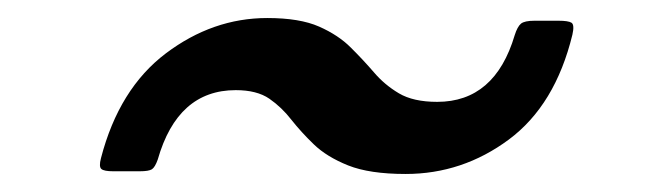

<svg xmlns="http://www.w3.org/2000/svg" viewBox="-20 -533 728 213"><path d="M241.5 -433Q177 -433 155 -356Q152 -347.5 148.5 -345.2Q145 -343 135 -343H105.5Q95.5 -343 92.5 -345.5Q89.5 -348 92 -357.5Q112 -434.5 164 -473.8Q216 -513 276.5 -513Q312.5 -513 334 -503.5Q355.5 -494 369.2 -480.2Q383 -466.5 394.8 -452.8Q406.5 -439 422.5 -429.5Q438.5 -420 465 -420Q529 -420 551 -494Q554 -503.5 558 -506.8Q562 -510 573 -510H599.5Q610.5 -510 614 -507.8Q617.5 -505.5 615 -494.5Q596 -416.5 544.5 -378.2Q493 -340 430 -340Q390 -340 366.2 -349.5Q342.5 -359 328.2 -372.8Q314 -386.5 303.2 -400.2Q292.5 -414 278.8 -423.5Q265 -433 241.5 -433Z"/></svg>

Font: Besley* Medium
Style: Italic
Weight: 500
Italic angle: -13°
Designer: Owen Earl
Foundry: indestructible type*
Version: Version 3.000; ttfautohint (v1.8.3)